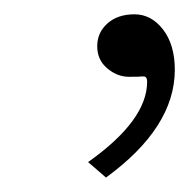

<svg xmlns="http://www.w3.org/2000/svg" viewBox="-20 -98 263 267"><path d="M223.1 -1Q223.1 79.1 127.4 148.9L102.5 127.4Q184.6 69.3 184.6 15.6Q184.6 8.3 179.7 8.3H177.2Q175.8 8.8 159.4 8.8Q143.1 8.8 129.2 -2.9Q115.2 -14.6 115.2 -33.7Q115.2 -52.7 129.4 -65.4Q143.6 -78.1 167 -78.1Q190.4 -78.1 206.8 -56.9Q223.1 -35.6 223.1 -1Z"/></svg>

Font: RIT Rachana
Style: Regular
Weight: 400
Designer: Hussain KH
Version: 1.4.7